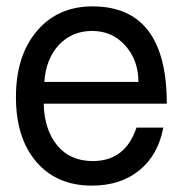

<svg xmlns="http://www.w3.org/2000/svg" viewBox="-20 -559 573 602"><path d="M503 -234H117Q119 -152 159.5 -103Q200 -54 271 -54Q373 -54 408 -159H492Q476 -73 417 -25Q358 23 268 23Q158 23 94 -51.5Q30 -126 30 -255Q30 -384 95.5 -461.5Q161 -539 270 -539Q503 -539 503 -234ZM119 -302H414Q414 -370 373 -416Q332 -462 269 -462Q206 -462 165 -418.5Q124 -375 119 -302Z"/></svg>

Font: ColatingCofangSans
Style: Regular
Weight: 400
Foundry: GNU
Version: Version 412.227;June 27, 2022;FontCreator 11.0.0.2412 32-bit